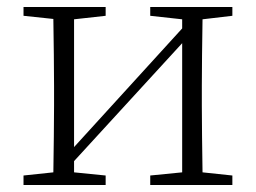

<svg xmlns="http://www.w3.org/2000/svg" viewBox="-20 -527 729 547"><path d="M281 0V-27L191 -36V-68L499 -404V-36L408 -27V0H642V-27L557 -36C556 -109 555 -173 555 -226V-282C555 -337 556 -400 557 -472L642 -482V-507H408V-482L499 -472V-446L191 -108V-472L281 -482V-507H47V-482L132 -473C133 -400 134 -336 134 -282V-226C134 -173 133 -109 132 -36L47 -27V0Z"/></svg>

Font: AllPunType ExtraLight
Style: Regular
Weight: 280
Version: 1.0